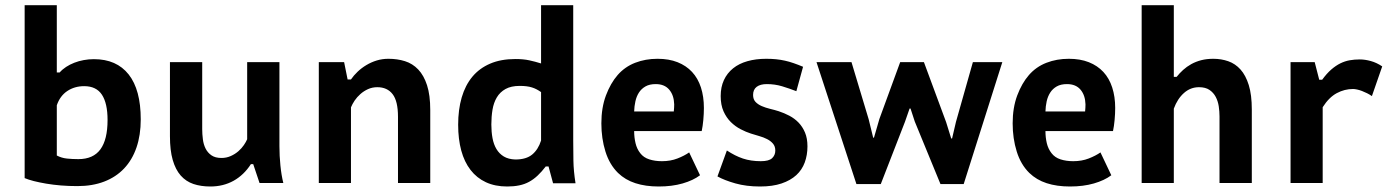

<svg xmlns="http://www.w3.org/2000/svg" viewBox="-20 -692 5264 726"><path d="M73.2 -672.4H194.8V-418H205.6Q215.8 -429.7 230 -439Q244.1 -448.2 261 -454.8Q277.8 -461.4 296.6 -464.8Q315.4 -468.3 335 -468.3Q420.9 -468.3 466.6 -410.4Q512.2 -352.5 512.2 -240.7Q512.2 -181.2 496.1 -134.3Q480 -87.4 449.2 -54.9Q418.5 -22.5 374 -5.4Q329.6 11.7 272.9 11.7Q240.7 11.7 210.7 9.3Q180.7 6.8 154.8 2.4Q128.9 -2 107.9 -7.3Q86.9 -12.7 73.2 -18.6ZM194.8 -104Q212.4 -94.7 232.7 -92.5Q252.9 -90.3 276.4 -90.3Q332.5 -90.3 359.6 -127.2Q386.7 -164.1 386.7 -238.3Q386.7 -301.3 365.5 -333.7Q344.2 -366.2 298.3 -366.2Q262.2 -366.2 234.6 -347.9Q207 -329.6 194.8 -293.9Z M744.6 -457V-203.6Q744.6 -185.1 747.1 -165.5Q749.5 -146 757.3 -130.4Q765.1 -114.7 779.5 -104.7Q793.9 -94.7 817.4 -94.7Q836.4 -94.7 852.8 -102.1Q869.1 -109.4 881.6 -120.4Q894 -131.3 902.3 -143.6Q910.6 -155.8 914.6 -165.5V-457H1036.6V-139.2Q1036.6 -102.5 1040.3 -66.2Q1043.9 -29.8 1051.3 0H961.4L937.5 -71.3H928.7Q902.3 -30.3 863.3 -8.5Q824.2 13.2 775.4 13.2Q739.7 13.2 711.4 3.7Q683.1 -5.9 663.3 -28.3Q643.6 -50.8 633.1 -87.2Q622.6 -123.5 622.6 -177.2V-457Z M1484.9 0V-250.5Q1484.9 -309.6 1464.6 -335.9Q1444.3 -362.3 1406.7 -362.3Q1387.7 -362.3 1371.6 -355Q1355.5 -347.7 1342.8 -336.4Q1330.1 -325.2 1321 -311.8Q1312 -298.3 1307.1 -286.1V0H1185.5V-457H1281.2L1294.4 -391.6H1307.1Q1317.4 -406.7 1332.3 -420.9Q1347.2 -435.1 1365.5 -446Q1383.8 -457 1404.8 -463.4Q1425.8 -469.7 1448.7 -469.7Q1482.4 -469.7 1511.2 -460.7Q1540 -451.7 1561.3 -429.4Q1582.5 -407.2 1594.7 -369.9Q1606.9 -332.5 1606.9 -275.9V0Z M2147.5 -160.2Q2147.5 -123.5 2148.2 -84.2Q2148.9 -44.9 2156.2 1H2071.3L2054.2 -62.5H2043.5Q2028.3 -42.5 2012.9 -28.1Q1997.6 -13.7 1980.5 -4.4Q1963.4 4.9 1943.1 9Q1922.9 13.2 1897.9 13.2Q1852.1 13.2 1817.4 -2.9Q1782.7 -19 1759.3 -49.3Q1735.8 -79.6 1724.1 -122.8Q1712.4 -166 1712.4 -220.2Q1712.4 -277.3 1725.8 -323.5Q1739.3 -369.6 1766.1 -401.9Q1793 -434.1 1833.5 -451.4Q1874 -468.8 1928.7 -468.8Q1959 -468.8 1981.4 -463.9Q2003.9 -459 2025.9 -452.1V-672.4H2147.5ZM1928.7 -88.9Q1969.7 -88.9 1992.4 -107.7Q2015.1 -126.5 2025.9 -160.6V-343.8Q2017.6 -349.6 2009.3 -354Q2001 -358.4 1991.7 -361.3Q1982.4 -364.3 1971.2 -365.7Q1960 -367.2 1945.3 -367.2Q1912.6 -367.2 1891.6 -355.5Q1870.6 -343.8 1858.6 -323.7Q1846.7 -303.7 1842.3 -277.3Q1837.9 -251 1837.9 -221.2Q1837.9 -193.4 1842.3 -169.7Q1846.7 -146 1857.2 -128.4Q1867.7 -110.8 1885 -100.3Q1902.3 -89.8 1928.7 -88.9Z M2627 -29.3Q2601.1 -9.8 2561 1.7Q2521 13.2 2470.7 13.2Q2420.9 13.2 2382.6 0.7Q2344.2 -11.7 2316.9 -38.1Q2284.7 -69.8 2269.3 -119.1Q2253.9 -168.5 2253.9 -225.6Q2253.9 -284.7 2271.2 -331.1Q2288.6 -377.4 2315.4 -408.2Q2342.8 -439.5 2381.6 -454.6Q2420.4 -469.7 2466.3 -469.7Q2509.3 -469.7 2542 -456.8Q2574.7 -443.8 2596.9 -419.9Q2619.1 -396 2630.4 -361.3Q2641.6 -326.7 2641.6 -283.7Q2641.6 -262.2 2639.4 -238.3Q2637.2 -214.4 2633.3 -196.3H2377.9Q2377.9 -172.4 2383.1 -150.6Q2388.2 -128.9 2400.9 -112.8Q2413.6 -96.2 2435.1 -89.4Q2456.5 -82.5 2482.9 -82.5Q2515.6 -82.5 2541.7 -92.8Q2567.9 -103 2585.9 -115.7ZM2459.5 -374Q2436 -374 2420.7 -365.2Q2405.3 -356.4 2396 -342Q2386.7 -327.6 2382.6 -308.8Q2378.4 -290 2377.9 -270.5H2527.8Q2529.3 -285.2 2529.3 -297.4Q2528.3 -332 2510.5 -353Q2492.7 -374 2459.5 -374Z M2728.5 -123Q2744.1 -112.8 2759 -105.2Q2773.9 -97.7 2789.3 -92.5Q2804.7 -87.4 2821.3 -85Q2837.9 -82.5 2856.9 -82.5Q2887.7 -82.5 2899.7 -94Q2911.6 -105.5 2911.6 -122.6Q2911.6 -138.7 2902.8 -148.9Q2894 -159.2 2880.6 -166Q2867.2 -172.9 2850.8 -177.5Q2834.5 -182.1 2819.3 -187Q2800.8 -192.9 2780.5 -203.4Q2760.3 -213.9 2743.4 -230.5Q2726.6 -247.1 2715.8 -271.2Q2705.1 -295.4 2705.1 -328.6Q2705.1 -362.8 2717.3 -389.2Q2729.5 -415.5 2752 -433.6Q2774.4 -451.7 2806.4 -460.7Q2838.4 -469.7 2877.4 -469.7Q2897 -469.7 2914.3 -468Q2931.6 -466.3 2948 -462.6Q2964.4 -459 2981.2 -453.1Q2998 -447.3 3016.6 -439.5L2991.2 -347.2Q2964.8 -357.4 2937.5 -365.7Q2910.2 -374 2879.4 -374Q2855 -374 2841.3 -363.8Q2827.6 -353.5 2827.6 -333Q2827.6 -316.4 2836.9 -306.6Q2846.2 -296.9 2860.4 -290.8Q2874.5 -284.7 2891.6 -280.5Q2908.7 -276.4 2924.3 -271.5Q2945.3 -264.6 2964.8 -254.4Q2984.4 -244.1 2999.5 -228.5Q3014.6 -212.9 3023.9 -190.9Q3033.2 -168.9 3033.2 -138.7Q3033.2 -105.5 3022.9 -77.6Q3012.7 -49.8 2991 -29.8Q2969.2 -9.8 2935.3 1.7Q2901.4 13.2 2854 13.2Q2802.2 13.2 2760.7 1.5Q2719.2 -10.3 2692.9 -24.9Z M3473.6 -457 3557.6 -230 3576.7 -168.5H3580.1L3594.7 -231L3658.7 -457H3770L3624 3.9H3536.1L3439 -232.4L3422.9 -281.7H3419.4L3401.9 -231.4L3310.5 3.9H3218.3L3067.4 -457H3199.7L3264.6 -241.2L3281.7 -171.4H3284.7L3305.2 -242.2L3383.8 -457Z M4182.1 -29.3Q4156.2 -9.8 4116.2 1.7Q4076.2 13.2 4025.9 13.2Q3976.1 13.2 3937.7 0.7Q3899.4 -11.7 3872.1 -38.1Q3839.8 -69.8 3824.5 -119.1Q3809.1 -168.5 3809.1 -225.6Q3809.1 -284.7 3826.4 -331.1Q3843.8 -377.4 3870.6 -408.2Q3897.9 -439.5 3936.8 -454.6Q3975.6 -469.7 4021.5 -469.7Q4064.5 -469.7 4097.2 -456.8Q4129.9 -443.8 4152.1 -419.9Q4174.3 -396 4185.5 -361.3Q4196.8 -326.7 4196.8 -283.7Q4196.8 -262.2 4194.6 -238.3Q4192.4 -214.4 4188.5 -196.3H3933.1Q3933.1 -172.4 3938.2 -150.6Q3943.4 -128.9 3956.1 -112.8Q3968.8 -96.2 3990.2 -89.4Q4011.7 -82.5 4038.1 -82.5Q4070.8 -82.5 4096.9 -92.8Q4123 -103 4141.1 -115.7ZM4014.6 -374Q3991.2 -374 3975.8 -365.2Q3960.4 -356.4 3951.2 -342Q3941.9 -327.6 3937.7 -308.8Q3933.6 -290 3933.1 -270.5H4083Q4084.5 -285.2 4084.5 -297.4Q4083.5 -332 4065.7 -353Q4047.9 -374 4014.6 -374Z M4591.3 0V-251.5Q4591.3 -270.5 4588.4 -290Q4585.4 -309.6 4576.9 -325.7Q4568.4 -341.8 4553.2 -352.1Q4538.1 -362.3 4513.7 -362.3Q4481.4 -362.3 4456.8 -340.3Q4432.1 -318.4 4418.5 -281.2V0H4296.9V-672.4H4418.5V-401.4H4429.2Q4439.9 -415 4453.6 -427.5Q4467.3 -439.9 4484.4 -449.5Q4501.5 -459 4522.2 -464.4Q4543 -469.7 4567.9 -469.7Q4598.1 -469.7 4624.5 -460.4Q4650.9 -451.2 4670.7 -429.2Q4690.4 -407.2 4701.9 -370.4Q4713.4 -333.5 4713.4 -277.8V0Z M4951.2 -457 4968.3 -390.6H4979.5Q4996.6 -414.1 5013.7 -429Q5030.8 -443.8 5048.1 -452.4Q5065.4 -460.9 5083.5 -464.1Q5101.6 -467.3 5121.6 -467.3Q5141.1 -467.3 5163.3 -461.2Q5185.5 -455.1 5206.5 -440.9L5167.5 -328.6Q5159.2 -334.5 5149.4 -339.4Q5139.6 -344.2 5130.1 -347.9Q5120.6 -351.6 5111.6 -353.5Q5102.5 -355.5 5096.2 -355.5Q5064 -355.5 5034.7 -339.8Q5005.4 -324.2 4981.4 -286.6V0H4859.9V-457Z"/></svg>

Font: PT Astra Sans
Style: Bold
Weight: 700
Designer: A.Korolkova, I. Chaeva
Foundry: ParaType Ltd
Version: Version 1.001; ttfautohint (v1.6)